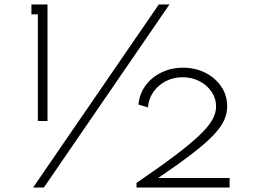

<svg xmlns="http://www.w3.org/2000/svg" viewBox="-20 -845 1213 865"><path d="M150.5 -300V-780.5H121.5V-825H194V-300ZM129 0 695.5 -825H743.5L177.5 0ZM595 0V-21Q701.5 -93.5 771 -146.2Q840.5 -199 880.5 -237.5Q920.5 -276 937 -306.2Q953.5 -336.5 953.5 -365Q953.5 -401.5 933.2 -431.5Q913 -461.5 878.8 -479.2Q844.5 -497 802.5 -497Q761 -497 726.8 -479.2Q692.5 -461.5 671 -430.8Q649.5 -400 646.5 -361L604 -374Q608 -421.5 635.2 -459Q662.5 -496.5 706.8 -518.2Q751 -540 804.5 -540Q860 -540 905 -517.2Q950 -494.5 976.8 -455Q1003.5 -415.5 1003.5 -365.5Q1003.5 -333.5 989.2 -302.2Q975 -271 940.2 -234.8Q905.5 -198.5 845 -152Q784.5 -105.5 692.5 -43H1014.5V0Z"/></svg>

Font: Spartan Thin Light
Style: Regular
Weight: 300
Version: Version 1.004